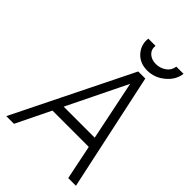

<svg xmlns="http://www.w3.org/2000/svg" viewBox="-252 -973 1076 1076"><g transform="rotate(45 285.5 -435.0)"><path d="M200 -265 373 -619 446 -265ZM171 -205H459L501 0H562L412 -700H356L10 0H71ZM266 -870Q259 -818 294 -778Q329 -739 387 -739Q446 -739 492 -778Q538 -816 545 -870H488Q483 -837 458 -819Q430 -799 396 -799Q362 -799 340 -819Q319 -839 323 -870Z"/></g></svg>

Font: Unageo
Style: Light-Italic
Weight: 300
Designer: Richard Sepsi
Foundry: Richard Sepsi
Version: Version 2.000